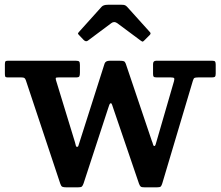

<svg xmlns="http://www.w3.org/2000/svg" viewBox="-20 -775 926 806"><path d="M313.5 -177 419 -508Q423 -520 440.5 -520H482Q494.5 -520 499.8 -518Q505 -516 508 -507.5L617 -184.5Q621 -175 622.5 -168.5Q624 -162 628 -162Q631.5 -162 633.2 -168.2Q635 -174.5 638 -184.5L710.5 -434.5Q713 -444 710.8 -447Q708.5 -450 697 -450H638.5Q628.5 -450 625.5 -452.8Q622.5 -455.5 622.5 -464.5V-506Q622.5 -520 635.5 -520H871.5Q880.5 -520 883 -516.5Q885.5 -513 885.5 -503.5V-466Q885.5 -456.5 882.5 -453.2Q879.5 -450 869.5 -450H813Q800 -450 796.2 -447.8Q792.5 -445.5 789.5 -435.5L661.5 -6Q658.5 4 655 7.8Q651.5 11.5 637.5 11.5H589Q575 11.5 571 8.5Q567 5.5 563.5 -4L456.5 -317.5Q452.5 -327.5 450.8 -334.5Q449 -341.5 445 -341.5Q441.5 -341.5 439 -335.2Q436.5 -329 433.5 -319L331 -5.5Q327.5 4.5 323.8 8Q320 11.5 306 11.5H261Q246.5 11.5 241.5 9Q236.5 6.5 233 -4L88.5 -438Q86 -445 82.5 -447.5Q79 -450 69.5 -450H11.5Q3.5 -450 2 -453.8Q0.5 -457.5 0.5 -465.5V-505Q0.5 -513.5 2.5 -516.8Q4.5 -520 12.5 -520H299Q309 -520 312.2 -516.8Q315.5 -513.5 315.5 -502.5V-470Q315.5 -458.5 313 -454.2Q310.5 -450 299 -450H226Q216 -450 214.5 -448Q213 -446 215 -438.5L295 -177Q297.5 -168 298.5 -163.2Q299.5 -158.5 303.5 -158.5Q308 -158.5 309.2 -163.5Q310.5 -168.5 313.5 -177ZM331 -607.5 313 -626.5Q307.5 -632 307.2 -634Q307 -636 312.5 -642L406.5 -746.5Q414 -755 433 -755H490.5Q500.5 -755 504.8 -753Q509 -751 513.5 -746.5L609.5 -640Q615 -634.5 608.5 -628L586 -605.5Q580.5 -600 578.5 -600.2Q576.5 -600.5 570 -605L472.5 -677.5Q459.5 -687 447.5 -678L349 -604.5Q340.5 -598 331 -607.5Z"/></svg>

Font: Besley SemiBold
Style: Regular
Weight: 600
Designer: Owen Earl
Foundry: indestructible type*
Version: Version 2.001; ttfautohint (v1.8.3)